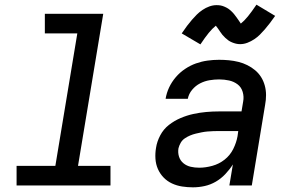

<svg xmlns="http://www.w3.org/2000/svg" viewBox="-20 -794 1240 822"><path d="M51 0V-84H217L311 -651H172V-735H422L314 -84H453V0Z M806 8Q783 8 760 4.5Q737 1 716.5 -8.5Q696 -18 680.5 -34Q665 -50 656 -70.5Q647 -91 645.5 -114.5Q644 -138 648 -161Q652 -188 666 -214.5Q680 -241 703 -259Q726 -277 753 -288.5Q780 -300 807.5 -306Q835 -312 862.5 -314.5Q890 -317 918 -317H1014L1021 -359Q1025 -380 1019 -400.5Q1013 -421 997 -433Q981 -445 960.5 -449.5Q940 -454 918 -454Q898 -454 877 -450.5Q856 -447 836.5 -437Q817 -427 802.5 -409.5Q788 -392 784 -371H689Q693 -396 704 -419.5Q715 -443 732.5 -463.5Q750 -484 772.5 -499Q795 -514 819 -522.5Q843 -531 868 -534.5Q893 -538 918 -538Q939 -538 960 -536Q981 -534 1001 -529Q1021 -524 1039 -515Q1057 -506 1072 -493.5Q1087 -481 1097.5 -464.5Q1108 -448 1113.5 -428Q1119 -408 1119 -387Q1119 -366 1115 -345L1058 0H962L977 -90Q963 -68 944.5 -48.5Q926 -29 903.5 -16Q881 -3 856 2.5Q831 8 806 8ZM833 -76Q860 -76 889 -84Q918 -92 941.5 -110.5Q965 -129 978.5 -156Q992 -183 997 -211L1000 -233H918Q905 -233 892.5 -232.5Q880 -232 868 -231Q856 -230 843.5 -227.5Q831 -225 818.5 -222Q806 -219 794 -214Q782 -209 771 -201.5Q760 -194 753.5 -182.5Q747 -171 744 -159Q741 -140 746.5 -123Q752 -106 765.5 -95Q779 -84 796.5 -80Q814 -76 833 -76ZM838 -604 758 -651Q770 -669 781 -683.5Q792 -698 802 -709.5Q812 -721 822.5 -731.5Q833 -742 847 -751.5Q861 -761 876.5 -766.5Q892 -772 907 -772Q917 -772 925 -770.5Q933 -769 942 -765Q951 -761 957 -757Q963 -753 970.5 -746Q978 -739 983 -732.5Q988 -726 992.5 -720Q997 -714 1002 -706.5Q1007 -699 1011 -693Q1026 -705 1041.5 -724Q1057 -743 1078 -774L1158 -726Q1146 -709 1135 -694.5Q1124 -680 1113.5 -668Q1103 -656 1092.5 -645.5Q1082 -635 1068.5 -626Q1055 -617 1039.5 -611Q1024 -605 1008 -605Q999 -605 990.5 -607Q982 -609 973.5 -612.5Q965 -616 958.5 -620.5Q952 -625 945 -631.5Q938 -638 932.5 -644.5Q927 -651 923 -657.5Q919 -664 913.5 -671.5Q908 -679 904 -684Q889 -672 873.5 -653Q858 -634 838 -604Z"/></svg>

Font: Iosevka Curly MdExObl
Style: Regular
Weight: 500
Width: 7
Italic angle: -9°
Monospace: yes
Designer: Belleve Invis
Foundry: Belleve Invis
Version: Version 11.1.0; ttfautohint (v1.8.3)